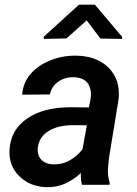

<svg xmlns="http://www.w3.org/2000/svg" viewBox="-20 -770 570 800"><path d="M321.8 0Q315.9 -19.5 316.9 -49.3Q251.5 11.7 175.8 9.8Q106.9 8.8 61.8 -34.4Q16.6 -77.6 19.5 -144Q23.4 -227.5 91.8 -275.4Q160.2 -323.2 275.4 -323.2L350.6 -322.3L357.4 -358.4Q360.4 -377.4 357.4 -394Q347.7 -446.8 287.6 -448.2Q250.5 -449.2 222.4 -429.4Q194.3 -409.7 188 -376.5L72.3 -375.5Q75.7 -424.3 106.9 -461.2Q138.2 -498 189.9 -518.6Q241.7 -539.1 299.3 -538.1Q385.7 -536.1 434.1 -486.1Q482.4 -436 474.1 -356.4L433.6 -108.9L429.7 -64.9Q428.2 -36.1 437 -8.8L436.5 0ZM202.6 -85Q239.3 -84 270.5 -101.8Q301.8 -119.6 323.7 -147.9L341.8 -248L286.6 -248.5Q221.2 -248.5 182.1 -223.9Q143.1 -199.2 137.7 -156.2Q133.8 -123.5 152.1 -104.7Q170.4 -85.9 202.6 -85ZM488.8 -616.2V-607.9L398.4 -609.4L341.3 -685.1L256.8 -609.9L162.6 -607.9L162.1 -616.7L309.1 -750.5H375.5Z"/></svg>

Font: Roboto Medium
Style: Italic
Weight: 500
Italic angle: -12°
Designer: Google
Version: Version 2.134; 2016